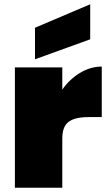

<svg xmlns="http://www.w3.org/2000/svg" viewBox="-20 -880 507 900"><path d="M272 -231V0H49.8V-564H272V-460Q306.2 -508.8 355 -538.3Q403.8 -567.9 457 -567.9V-331.1H394Q331.1 -331.1 301.5 -308.8Q272 -286.6 272 -231ZM144 -750 402.8 -859.9V-695.8L144 -602.1Z"/></svg>

Font: SVN-Poppins Black
Style: Regular
Weight: 900
Designer: Ninad Kale (Devanagari), Jonny Pinhorn (Latin)
Foundry: Indian Type Foundry
Version: Version 3.002 2017